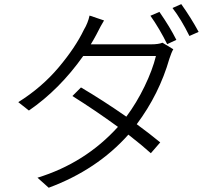

<svg xmlns="http://www.w3.org/2000/svg" viewBox="-20 -839 1017 918"><path d="M742.2 -782.2Q793 -709 823.2 -648.4L779.3 -627.9Q743.2 -701.2 699.2 -763.7ZM67.4 -350.6Q179.7 -420.9 260.3 -516.6Q340.8 -612.3 380.9 -696.3Q400.4 -728.5 408.2 -764.6L477.5 -741.2Q463.9 -719.7 440.4 -672.9Q426.8 -647.5 414.1 -627H701.2Q738.3 -627 756.8 -634.8L808.6 -603.5Q799.8 -588.9 790 -558.6Q741.2 -388.7 633.8 -245.1Q696.3 -199.2 746.1 -158.2L701.2 -106.4Q660.2 -143.6 593.8 -195.3Q444.3 -27.3 212.9 58.6L159.2 10.7Q387.7 -59.6 543.9 -232.4Q433.6 -312.5 326.2 -379.9L367.2 -420.9Q471.7 -359.4 584 -281.2Q632.8 -346.7 670.9 -425.3Q709 -503.9 725.6 -571.3H377.9Q264.6 -411.1 118.2 -310.5ZM804.7 -800.8 846.7 -819.3Q894.5 -752 929.7 -686.5L885.7 -667Q846.7 -746.1 804.7 -800.8Z"/></svg>

Font: Min Sans Light
Style: Regular
Weight: 300
Designer: Jinseong-Kim, NotoSansCJK, Nunito
Foundry: Jinseong-Kim
Version: Version 1.400;Glyphs 3.1.2 (3151)